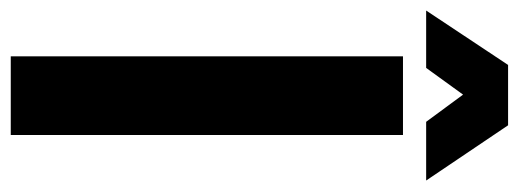

<svg xmlns="http://www.w3.org/2000/svg" viewBox="-362 -624 941 348"><g transform="rotate(90 108.0 -450.5)"><path d="M36.6 0H179.2V-710.9H36.6ZM161.6 -901.4H52.2L-46.4 -752.9H57.6L106 -819.8L155.3 -752.9H261.7Z"/></g></svg>

Font: Roboto Flex Super Cond Bold
Style: Regular
Weight: 700
Width: 3
Designer: Berlow after Robertson
Foundry: Google
Version: Version 3.000